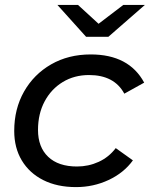

<svg xmlns="http://www.w3.org/2000/svg" viewBox="-20 -757 611 783"><path d="M290 6Q213 6 156.5 -22.5Q100 -51 69 -102.5Q38 -154 38 -223Q38 -313 78 -383.5Q118 -454 188.5 -494.5Q259 -535 350 -535Q506 -535 568 -420L487 -375Q446 -451 343 -451Q283 -451 236 -422.5Q189 -394 162 -343.5Q135 -293 135 -227Q135 -157 176.5 -117.5Q218 -78 294 -78Q341 -78 382.5 -97Q424 -116 452 -153L522 -103Q485 -52 423 -23Q361 6 290 6ZM331 -607 214 -737H298L382 -660L483 -737H571L422 -607Z"/></svg>

Font: Montserrat Medium
Style: Italic
Weight: 500
Italic angle: -11.3°
Designer: Julieta Ulanovsky
Foundry: Julieta Ulanovsky
Version: Version 9.000; ttfautohint (v1.8.4.7-5d5b)